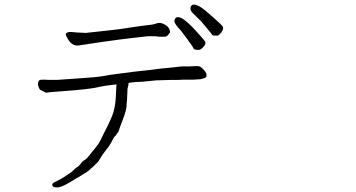

<svg xmlns="http://www.w3.org/2000/svg" viewBox="-20 -779 1540 830"><path d="M866.2 -667Q847.7 -690.4 833 -703.1Q820.3 -714.8 813 -722.7Q805.7 -730.5 803.7 -736.3Q802.7 -743.2 804.7 -750Q806.6 -754.9 811.5 -757.8Q816.4 -759.8 823.2 -758.8Q832 -756.8 842.8 -751Q855.5 -743.2 865.2 -735.4Q879.9 -723.6 898.4 -707Q942.4 -668 943.8 -663.1Q945.3 -658.2 943.8 -652.3Q942.4 -646.5 936.5 -638.7Q930.7 -630.9 925.8 -627.4Q920.9 -624 911.1 -625Q899.4 -625 897.5 -627.9Q897.5 -629.9 866.2 -667ZM790 -609.4Q764.6 -643.6 760.7 -648.4Q748 -661.1 742.2 -669.9Q736.3 -677.7 734.4 -684.6Q733.4 -690.4 736.3 -697.3Q738.3 -702.1 743.2 -704.1Q749 -706.1 755.9 -704.1Q763.7 -702.1 773.4 -695.3Q786.1 -686.5 794.9 -677.7Q809.6 -665 826.2 -646.5Q865.2 -603.5 867.2 -598.6Q869.1 -593.8 867.2 -587.9Q865.2 -582 858.4 -575.2Q851.6 -568.4 846.7 -565.4Q841.8 -562.5 830.6 -563.5Q819.3 -564.5 817.4 -568.4Q814.5 -576.2 790 -609.4ZM527.3 -327.1Q528.3 -305.7 510.7 -261.7Q494.1 -217.8 493.2 -212.9Q491.2 -206.1 488.3 -205.1Q487.3 -204.1 486.3 -203.1Q485.4 -201.2 483.4 -197.3Q481.4 -193.4 478.5 -191.4Q475.6 -189.5 471.7 -183.6Q468.8 -176.8 460.9 -163.1Q453.1 -148.4 436.5 -127.9Q420.9 -108.4 414.1 -95.7Q407.2 -82 399.4 -75.2Q392.6 -68.4 382.8 -58.6Q359.4 -37.1 348.6 -31.2Q337.9 -25.4 333 -21.5Q327.1 -17.6 318.4 -12.7Q309.6 -8.8 296.9 0Q255.9 25.4 239.3 29.3Q218.8 34.2 210 27.3Q205.1 23.4 206.1 17.6Q208 11.7 219.7 6.8Q247.1 -6.8 256.3 -13.2Q265.6 -19.5 271 -22.9Q276.4 -26.4 281.2 -30.3Q286.1 -34.2 289.1 -35.2Q292 -37.1 293.9 -40Q296.9 -43 299.8 -44.9Q302.7 -46.9 304.7 -49.8Q306.6 -53.7 314.5 -56.6Q320.3 -60.5 328.1 -70.3Q335.9 -82 346.7 -87.9Q356.4 -93.8 367.2 -108.4Q378.9 -124 391.6 -138.7Q406.2 -156.2 416 -175.8Q425.8 -196.3 429.7 -204.1Q462.9 -267.6 470.7 -295.4Q478.5 -323.2 480.5 -357.4Q482.4 -391.6 483.4 -412.1Q483.4 -413.1 483.4 -414.1Q474.6 -413.1 464.8 -412.1Q424.8 -407.2 418.9 -405.3Q377.9 -396.5 371.1 -396.5Q341.8 -391.6 251 -384.8Q179.7 -379.9 180.7 -377.9Q180.7 -377.9 179.7 -377.9Q155.3 -389.6 154.3 -390.6Q148.4 -395.5 145.5 -407.2Q142.6 -416 145.5 -423.8Q147.5 -431.6 153.3 -433.6Q156.2 -434.6 170.9 -434.6Q183.6 -434.6 196.3 -433.6Q216.8 -433.6 226.6 -433.6Q233.4 -433.6 267.6 -436.5L364.3 -443.4Q410.2 -446.3 454.1 -455.1Q458 -455.1 490.2 -460Q543 -466.8 557.6 -468.8Q659.2 -479.5 673.8 -482.4Q687.5 -483.4 734.4 -488.3Q761.7 -492.2 775.4 -492.2Q789.1 -491.2 803.7 -492.2Q818.4 -493.2 826.2 -493.2Q837.9 -493.2 840.8 -492.2Q846.7 -491.2 854.5 -483.4Q864.3 -474.6 868.2 -467.8Q873 -460.9 873 -454.1Q873 -446.3 868.2 -443.4Q861.3 -439.5 845.7 -436.5Q839.8 -435.5 815.4 -434.6Q803.7 -434.6 794.9 -434.6Q772.5 -434.6 771.5 -434.6Q748 -432.6 724.6 -433.6Q668 -432.6 655.3 -431.6Q585 -423.8 569.3 -424.8Q553.7 -422.9 536.1 -420.9Q535.2 -408.2 531.2 -395.5Q530.3 -363.3 529.3 -349.6Q528.3 -335.9 527.3 -327.1ZM616.2 -622.1Q582 -618.2 539.1 -613.3Q497.1 -608.4 421.4 -597.7Q345.7 -586.9 327.1 -583.5Q308.6 -580.1 298.3 -585.4Q288.1 -590.8 282.2 -597.7Q276.4 -604.5 269 -618.2Q261.7 -631.8 266.1 -635.7Q270.5 -639.6 278.8 -640.6Q287.1 -641.6 310.5 -638.7Q343.8 -636.7 350.6 -636.7Q365.2 -637.7 431.6 -645.5Q484.4 -651.4 491.2 -652.3Q521.5 -657.2 557.6 -662.1Q588.9 -667 615.2 -669.9Q640.6 -671.9 656.2 -677.7Q671.9 -683.6 689.5 -674.3Q707 -665 711.9 -653.3Q716.8 -641.6 714.8 -638.7Q712.9 -635.7 706.5 -627.9Q700.2 -620.1 690.4 -620.1Q680.7 -620.1 670.9 -620.1Q653.3 -622.1 652.3 -622.1Q625 -623 616.2 -622.1Z"/></svg>

Font: ToneOZ-YinPZ-Tsuipita-TC
Style: Regular
Weight: 400
Designer: ÂÆ£ÂøóÂáåJeffrey Xuan(jeffreyx@gmail.com, ToneOZ.com) ÈòøÂù§(cjkFonts)
Foundry: ToneOZ
Version: Version 0.24071